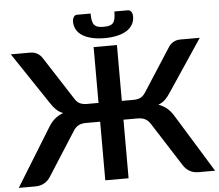

<svg xmlns="http://www.w3.org/2000/svg" viewBox="-59 -971 1186 1038"><g transform="rotate(-5 534.0 -452.5)"><path d="M1066.5 0H977Q947.5 0 926.8 -12.8Q906 -25.5 893.5 -46.5L745.5 -278Q732 -300 715.5 -309Q699 -318 673.5 -318H597V0H470.5V-318H394Q369 -318 352.2 -309Q335.5 -300 322.5 -278L174.5 -46.5Q162 -25.5 141 -12.8Q120 0 91 0H1L190 -306.5Q207.5 -337 228.2 -355Q249 -373 275.5 -382Q253.5 -390.5 237.8 -405.8Q222 -421 207.5 -444L21 -723H127.5Q148 -723 165.2 -713Q182.5 -703 193 -685L341 -456Q354.5 -434 370.5 -427Q386.5 -420 407 -420H470.5V-723H597V-420H661Q681.5 -420 697.2 -427Q713 -434 727 -456L874.5 -685Q885 -703 902.2 -713Q919.5 -723 940.5 -723H1046.5L860 -444Q845.5 -421 830 -405.8Q814.5 -390.5 792 -382Q819 -373 839.8 -355Q860.5 -337 878 -306.5ZM534.5 -827.5Q553 -827.5 565.5 -831Q578 -834.5 585.5 -843.2Q593 -852 596 -867Q599 -882 599 -905H672Q685 -905 691.2 -894Q697.5 -883 697.5 -870Q697.5 -844.5 686 -825Q674.5 -805.5 653 -792.5Q631.5 -779.5 601.5 -772.8Q571.5 -766 534.5 -766Q497.5 -766 467.5 -772.8Q437.5 -779.5 416 -792.5Q394.5 -805.5 383 -825Q371.5 -844.5 371.5 -870Q371.5 -883 377.8 -894Q384 -905 397 -905H470Q470 -882 473 -867Q476 -852 483.5 -843.2Q491 -834.5 503.2 -831Q515.5 -827.5 534.5 -827.5Z"/></g></svg>

Font: Lato
Style: Bold
Weight: 700
Designer: Lukasz Dziedzic with Adam Twardoch and Botio Nikoltchev
Foundry: tyPoland Lukasz Dziedzic
Version: Version 2.010; 2014-09-01; http://www.latofonts.com/; ttfaut